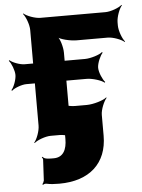

<svg xmlns="http://www.w3.org/2000/svg" viewBox="-70 -597 632 856"><g transform="rotate(-5 246.0 -169.0)"><path d="M482 -464V-478C482 -502 496 -539 508 -552L506 -554C493 -542 456 -528 432 -528H141C117 -528 80 -542 67 -554L65 -552C77 -539 91 -502 91 -478V-50C91 -26 77 11 65 24L67 26C80 14 117 0 141 0H182C206 0 246 14 262 26L264 24C249 11 232 -26 232 -50V-364C232 -388 221 -428 208 -440L206 -438C218 -425 264 -414 294 -414H432C456 -414 493 -400 506 -388L508 -390C496 -403 482 -440 482 -464ZM378 -284C378 -304 393 -338 404 -349L401 -352C390 -341 348 -328 323 -328H53C32 -328 -2 -341 -13 -352L-16 -349C-5 -338 8 -304 8 -284C8 -263 -5 -229 -16 -218L-13 -215C-2 -226 32 -239 53 -239H323C348 -239 390 -226 401 -215L404 -218C393 -229 378 -263 378 -284ZM97 90 93 92C95 94 98 99 98 102C98 102 93 196 93 196C92 201 88 209 85 212L88 215C90 212 98 210 103 211C121 215 138 216 161 216C296 216 376 143 376 20V-73C376 -97 392 -134 404 -147L402 -149C389 -137 343 -123 313 -123H260C230 -123 194 -137 181 -149L179 -147C191 -134 205 -97 205 -73V20C205 66 189 101 146 101C129 101 103 102 97 90Z"/></g></svg>

Font: Asimov
Style: EdgeWide
Weight: 500
Designer: Google
Version: Version 2.000980: 2014